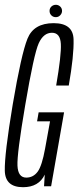

<svg xmlns="http://www.w3.org/2000/svg" viewBox="-25 -776 327 800"><path d="M71 4Q136.5 4 161.5 -48.5L158.5 0H188L242 -308H136L129.5 -270.5H183.5L163 -157.5Q150 -85 131.8 -60.5Q113.5 -36 84.5 -36Q50 -36 47.8 -85.8Q45.5 -135.5 80 -337.5Q116.5 -552.5 136.5 -596Q156.5 -639.5 191.5 -639.5Q226 -639.5 228.5 -593Q231 -546.5 209 -419.5H261.5Q283.5 -545 281.5 -612.2Q279.5 -679.5 198.5 -679.5Q115.5 -679.5 89.5 -614.8Q63.5 -550 28 -340.5Q-6.5 -133.5 -5 -64.8Q-3.5 4 71 4ZM207.5 -704.5Q218.5 -704.5 226 -712.5Q233.5 -720.5 233.5 -730.5Q233.5 -741.5 225.8 -748.8Q218 -756 208 -756Q197 -756 189.2 -748.8Q181.5 -741.5 181.5 -730.5Q181.5 -719.5 189 -712Q196.5 -704.5 207.5 -704.5Z"/></svg>

Font: Anybody ExtraCondensed Light
Style: Italic
Weight: 300
Width: 2
Italic angle: -10°
Version: Version 1.113;gftools[0.9.25]